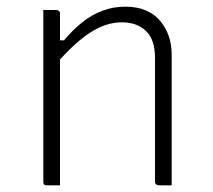

<svg xmlns="http://www.w3.org/2000/svg" viewBox="-20 -556 640 576"><path d="M495 0Q485 0 475.5 0Q466 0 456 0Q453 0 450.5 -1.5Q448 -3 446.5 -5Q445 -7 445 -11Q445 -73 445 -135Q445 -197 445 -259Q445 -321 445 -383Q445 -437 418 -463Q391 -489 346 -489Q322 -489 298.5 -481.5Q275 -474 251 -458.5Q227 -443 201.5 -419.5Q176 -396 147 -363V-435H172Q198 -466 226 -488.5Q254 -511 286.5 -523.5Q319 -536 356 -536Q391 -536 417 -525Q443 -514 460 -494Q477 -474 486 -448.5Q495 -423 495 -393Q495 -345 495 -297Q495 -249 495 -201.5Q495 -154 495 -106Q495 -79 495 -52.5Q495 -26 495 0ZM160 0Q154 0 147.5 0Q141 0 134.5 0Q128 0 121 0Q118 0 116 -0.5Q114 -1 112.5 -2.5Q111 -4 110.5 -6Q110 -8 110 -11Q110 -63 110 -115Q110 -167 110 -218.5Q110 -270 110 -322Q110 -374 110 -426Q110 -462 110 -488Q110 -514 110 -526Q117 -526 123.5 -526Q130 -526 136.5 -526Q143 -526 149 -526Q153 -526 155 -524.5Q157 -523 158.5 -521Q160 -519 160 -515Q160 -430 160 -344Q160 -258 160 -172Q160 -86 160 0Z"/></svg>

Font: Recursive Light
Style: Regular
Weight: 300
Version: Version 1.085